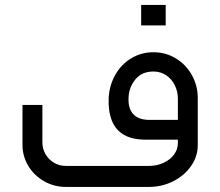

<svg xmlns="http://www.w3.org/2000/svg" viewBox="-20 -736 867 756"><path d="M584.1 -530.3Q536.5 -530.3 497.1 -506.7Q457.7 -483.1 434.1 -441.7Q410.5 -400.3 407.9 -349.5Q405.8 -297.1 420.8 -260.2Q435.9 -223.3 468.8 -204.7Q501.8 -186.1 553.1 -186.1H680.4V-173.1Q680.4 -147.6 664.9 -126.9Q649.3 -106.3 623.2 -94.5Q597 -82.7 566.6 -82.7H239.4Q213.8 -82.7 192.8 -95.1Q171.7 -107.5 159.3 -128.8Q146.9 -150.1 146.9 -175.4V-322.9H68.5V-166.2Q68.5 -120.7 91.4 -82.8Q114.3 -44.8 153.6 -22.4Q192.9 0 239.4 0H566.6Q618 0 662.1 -22.4Q706.3 -44.8 732.5 -82.6Q758.7 -120.3 758.7 -165.2V-350Q758.7 -398 736 -439.5Q713.2 -481 673.2 -505.6Q633.3 -530.3 584.1 -530.3ZM569.2 -263.9Q524.3 -263.9 503.7 -287.7Q483.1 -311.4 486.4 -355.3Q488.8 -394.4 514 -424.4Q539.3 -454.4 584.1 -454.4Q612.7 -454.4 634.7 -439.4Q656.7 -424.5 668.6 -399.8Q680.4 -375.2 680.4 -347.2V-263.9ZM632.4 -636Q632.4 -660.4 632.4 -676.5Q632.4 -692.6 632.4 -716.5Q609.8 -716.5 595.8 -716.5Q581.8 -716.5 566.6 -716.5Q554.7 -716.5 535.8 -716.5Q535.8 -692.6 535.8 -676.5Q535.8 -660.4 535.8 -636Q535.8 -636 553.8 -636Q571.7 -636 601.1 -636Q601.1 -636 632.4 -636Z"/></svg>

Font: Arad-FD-VF Thin
Style: Regular
Weight: 100
Designer: Mohammad Darvishi
Version: Version 1.010;September 21, 2024;FontCreator 15.0.0.2992 64-